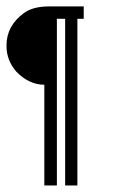

<svg xmlns="http://www.w3.org/2000/svg" viewBox="-20 -570 351 590"><path d="M130.9 -550.3H237.3V-512.2H217.8V0H180.2V-512.2H153.8L154.8 -510.7V0H116.2V-309.6Q69.8 -309.6 30.8 -349.1Q0 -384.3 0 -428.2V-430.7Q0 -490.2 52.7 -529.3Q80.6 -550.3 130.9 -550.3Z"/></svg>

Font: Gasq
Style: Regular
Weight: 400
Designer: Husham Jawad
Version: Version 1.00;December 29, 2020;FontCreator 13.0.0.2683 32-bi